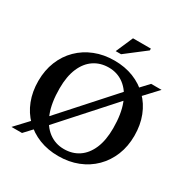

<svg xmlns="http://www.w3.org/2000/svg" viewBox="-194 -1032 1178 1210"><g transform="rotate(30 395.0 -427.0)"><path d="M193.5 -151 567 -567 596.5 -594.5 671.5 -675H747.5L634.5 -554L599 -523.5L225.5 -107.5L196.5 -80.5L121.5 0H45L158 -121ZM399.5 -687Q476 -687 539 -662Q602 -637 648 -591Q694 -545 719 -481Q744 -417 744 -339Q744 -261.5 718 -197.2Q692 -133 644.8 -86Q597.5 -39 533 -13.5Q468.5 12 391 12Q315 12 251.8 -13Q188.5 -38 142.5 -84Q96.5 -130 71.5 -194.2Q46.5 -258.5 46.5 -336Q46.5 -413.5 72.5 -478Q98.5 -542.5 146 -589.2Q193.5 -636 258 -661.5Q322.5 -687 399.5 -687ZM400 -44Q461.5 -44 507.2 -74.8Q553 -105.5 578.8 -165.5Q604.5 -225.5 604.5 -313Q604.5 -417 577.2 -487.5Q550 -558 501.8 -594.5Q453.5 -631 390.5 -631Q329.5 -631 283.5 -600.2Q237.5 -569.5 211.8 -509.8Q186 -450 186 -362Q186 -258.5 213.2 -187.8Q240.5 -117 289 -80.5Q337.5 -44 400 -44ZM375 -742 429 -866.5H559V-853.5L414 -742Z"/></g></svg>

Font: Newsreader 24pt SemiBold
Style: Regular
Weight: 600
Designer: Hugues Gentile
Foundry: Production Type
Version: Version 1.003